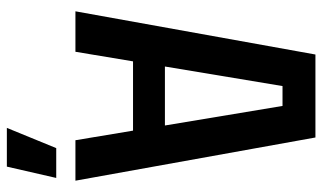

<svg xmlns="http://www.w3.org/2000/svg" viewBox="-210 -530 940 560"><g transform="rotate(90 260.0 -250.0)"><path d="M13 0 139 -700H381L507 0H389L361 -168H159L131 0ZM174 -261H346L289 -604H231ZM499 56 466 200H353L412 56Z"/></g></svg>

Font: Tektur SemiCondensed Medium
Style: Regular
Weight: 500
Width: 4
Designer: Adam Jagosz
Foundry: Adam Jagosz
Version: Version 1.005;gftools[0.9.30]